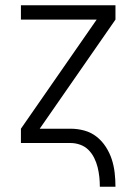

<svg xmlns="http://www.w3.org/2000/svg" viewBox="-20 -540 515 725"><path d="M357 165Q357 146 355 127.5Q353 109 348.5 91Q344 73 335.5 56Q327 39 314 26Q301 13 283 6.5Q265 0 246 0H59V-54L345 -466H59V-520H416V-466L130 -54H246Q273 -54 298.5 -47Q324 -40 344.5 -24Q365 -8 379.5 14.5Q394 37 402 61.5Q410 86 413 112.5Q416 139 416 165Z"/></svg>

Font: Iosevka QP Light
Style: Regular
Weight: 300
Designer: Belleve Invis
Foundry: Belleve Invis
Version: Version 20.0.0; ttfautohint (v1.8.4)